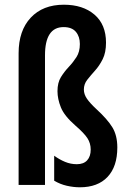

<svg xmlns="http://www.w3.org/2000/svg" viewBox="-20 -785 546 815"><path d="M430 -604Q430 -562 416 -534Q402 -506 383.5 -485.5Q365 -465 350.5 -446.5Q336 -428 336 -405Q336 -385 349 -366Q362 -347 389 -322Q436 -279 457 -244.5Q478 -210 478 -159Q478 -78 436.5 -34Q395 10 319 10Q292 10 263.5 3.5Q235 -3 210 -18V-124Q232 -108 256 -98Q280 -88 306 -88Q335 -88 350 -104.5Q365 -121 365 -150Q365 -177 351 -198.5Q337 -220 300 -252Q253 -293 238.5 -329Q224 -365 224 -398Q224 -434 238.5 -457.5Q253 -481 271.5 -500.5Q290 -520 304.5 -542.5Q319 -565 319 -598Q319 -630 302 -650Q285 -670 250 -670Q171 -670 171 -550V0H59V-559Q59 -655 110.5 -710Q162 -765 251 -765Q332 -765 381 -723Q430 -681 430 -604Z"/></svg>

Font: Noto Sans Lao ExtraCondensed SemiBold
Style: Regular
Weight: 600
Width: 2
Designer: Monotype Design Team
Foundry: Monotype Imaging Inc.
Version: Version 2.003; ttfautohint (v1.8.4.7-5d5b)